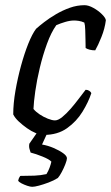

<svg xmlns="http://www.w3.org/2000/svg" viewBox="-20 -520 428 740"><path d="M149 0Q135 0 118 -7Q101 -14 84 -26Q67 -38 52.5 -51.5Q38 -65 31 -79Q31 -121 39.5 -170Q48 -219 61 -266.5Q74 -314 89 -351.5Q104 -389 119 -409Q130 -419 150 -434.5Q170 -450 195.5 -465Q221 -480 249 -490Q277 -500 306 -500Q321 -500 340 -489.5Q359 -479 373 -465Q387 -451 388 -442Q384 -410 371 -377.5Q358 -345 347 -326Q335 -326 325.5 -328.5Q316 -331 310 -335Q310 -346 309.5 -365.5Q309 -385 308.5 -404.5Q308 -424 305 -433Q294 -438 283.5 -439.5Q273 -441 266 -441Q250 -441 231.5 -435.5Q213 -430 197 -423Q177 -395 161 -351Q145 -307 133.5 -259Q122 -211 116 -168.5Q110 -126 109 -100Q118 -89 133 -79Q148 -69 164.5 -62.5Q181 -56 192 -56Q204 -56 220 -69Q236 -82 252.5 -101Q269 -120 284 -140Q299 -160 310 -174Q318 -174 324 -170Q330 -166 332 -161Q321 -127 298 -89.5Q275 -52 238.5 -26Q202 0 149 0ZM104 200Q97 200 85 196Q73 192 62.5 186.5Q52 181 50 176Q52 169 53 166.5Q54 164 58 158Q88 158 112.5 157Q137 156 159 151Q166 140 171 126.5Q176 113 178 103Q170 94 144 83.5Q118 73 98 68Q97 64 94 55Q91 46 93 34Q104 19 117 -0.5Q130 -20 144 -37H176L142 37Q165 41 187 50.5Q209 60 223.5 70.5Q238 81 238 90Q238 97 232 112.5Q226 128 218 143Q210 158 203 166Q187 176 167 183.5Q147 191 130 195.5Q113 200 104 200Z"/></svg>

Font: Texturina Medium 12pt Light
Style: Italic
Weight: 300
Italic angle: -11°
Version: Version 1.002